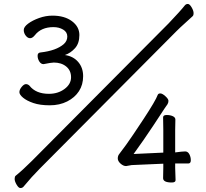

<svg xmlns="http://www.w3.org/2000/svg" viewBox="-20 -863 1040 970"><path d="M645 -29 617 -24Q603 -24 589 -36.5Q575 -49 575 -62.5Q575 -76 582.5 -85Q590 -94 617.5 -132Q645 -170 705.5 -262Q766 -354 777 -384Q780 -391 790 -391Q800 -391 815.5 -377Q831 -363 831 -353.5Q831 -344 826 -336L812 -316Q803 -302 755.5 -230Q708 -158 655 -85L805 -92V-206L804 -270Q804 -282 822 -282Q840 -282 853 -276Q866 -270 866 -259L865 -206V-93Q902 -98 915.5 -98Q929 -98 936.5 -84Q944 -70 944 -53.5Q944 -37 931 -37H865V-15L867 47Q867 59 848 59Q804 59 804 37L805 -16V-36ZM252 -547Q240 -547 200 -539Q187 -539 178.5 -552.5Q170 -566 170 -581.5Q170 -597 185 -598Q264 -607 302 -640Q320 -656 320 -678.5Q320 -701 299 -713.5Q278 -726 250 -726Q188 -726 156 -685Q144 -670 132 -670Q120 -670 110 -683Q100 -696 100 -711.5Q100 -727 122 -743.5Q144 -760 177.5 -772Q211 -784 245 -784Q306 -784 343.5 -756Q381 -728 381 -686Q381 -644 359 -619.5Q337 -595 308 -585Q350 -579 375 -550Q400 -521 400 -478Q400 -435 379 -402.5Q358 -370 319.5 -350.5Q281 -331 231.5 -331Q182 -331 148.5 -342.5Q115 -354 96.5 -369.5Q78 -385 78 -397.5Q78 -410 89.5 -424Q101 -438 111 -438Q121 -438 129 -430Q161 -389 227 -389Q273 -389 306 -413.5Q339 -438 339 -472.5Q339 -507 314.5 -527Q290 -547 252 -547ZM180 -10Q141 29 98 81Q92 87 83 87Q74 87 64 70Q54 53 54 41Q54 29 59 25Q94 -3 141 -50L832 -745Q892 -808 914 -836Q920 -843 929 -843Q938 -843 948 -826Q958 -809 958 -797Q958 -785 953 -781Q935 -764 913 -744.5Q891 -725 871 -705Z"/></svg>

Font: ToneOZ-Pinyin-WenKai-Regular
Style: Regular
Weight: 400
Designer: Fontworks Inc.
Foundry: ToneOZ
Version: Version 0.240331